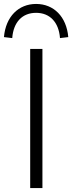

<svg xmlns="http://www.w3.org/2000/svg" viewBox="-60 -953 366 973"><path d="M93 0H155V-705H93ZM-40 -765 2 -760C8 -841 53 -888 123 -888C192 -888 238 -841 244 -760L286 -765C277 -869 212 -933 123 -933C34 -933 -31 -869 -40 -765Z"/></svg>

Font: Poppy and Pepper Light
Style: Regular
Weight: 300
Designer: Thy Ha
Foundry: Thy Ha
Version: Version 0.001;Glyphs 3.2 (3227)